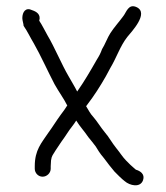

<svg xmlns="http://www.w3.org/2000/svg" viewBox="-20 -542 519 602"><path d="M54 -461C66.7 -442.7 74.2 -425.6 86 -406C107.2 -369 131 -316.1 151 -278C164.6 -253.5 179.1 -234.7 191 -211L190 -210C184.7 -201.3 178.3 -192.3 171 -183C156.3 -163 146.2 -145.7 131 -125C110.2 -93.8 89 -71.9 89 -21V-13C89 0.5 99.9 12 113.5 12C127.1 12 139 0.5 139 -13V-21C139 -25.7 139.3 -31.7 140 -39C141.9 -54 146.4 -57 154 -70L172 -97C179.3 -107 186 -116.7 192 -126C199.1 -137.6 211.6 -151.6 219 -164C231.6 -143.6 244.2 -131.2 257 -112C265.4 -101.2 272.2 -93.9 280 -83L290 -67C293.3 -61.7 298.7 -54.7 306 -46C316.6 -31.8 328.6 -15.9 339 -4L354 11C360 17 365.7 22 371 26C386.6 39.8 419.8 47.8 428.5 23C435.3 3.6 419.1 -6.2 406 -10C400.8 -15.2 396.1 -17.9 389 -25L375 -39C364.8 -49.2 355.1 -64.9 345 -77C330.5 -94.8 322.3 -111.6 308 -128C295.6 -142.9 284.7 -161.5 272 -176C264.2 -183.8 256.8 -197.7 250 -209C251.3 -210.3 252.3 -211.7 253 -213C275.3 -242.1 293.8 -271.1 312 -303L326 -329C345.6 -361.6 356.4 -397 379 -426C391 -441 448.5 -500.5 408.5 -519.5C382.6 -531.7 376 -503.2 367 -492C355.3 -475.7 336.6 -454.9 326 -438C317.7 -425.6 308.2 -400.3 300 -388C294.7 -373.8 292.4 -369.3 283 -354C263.2 -319.3 244.6 -287.3 222 -255C213.5 -271.9 205.2 -284.6 195 -303C173.5 -339.6 150.7 -394.8 129 -431C120 -446.8 112.9 -462.2 103 -477C108.9 -496.8 94.4 -505.5 81 -510C60.9 -520.1 50 -504.9 50 -485C50 -477.8 54 -466.9 54 -461Z"/></svg>

Font: HoneyBee
Style: Book
Weight: 300
Foundry: Cannot Into Space Fonts
Version: Version 0.89